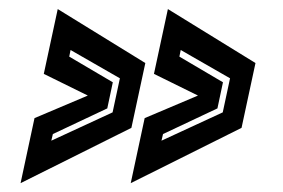

<svg xmlns="http://www.w3.org/2000/svg" viewBox="-20 -522 640 434"><path d="M26.5 -108 58 -255 178.5 -306 79 -355 110.5 -501.5 308.5 -379.5 277 -233ZM96 -204 234.5 -268 251 -345 139.5 -409 136.5 -394 235 -336 222.5 -277 99.5 -219ZM275.5 -108 307 -255 427.5 -306 328 -355 359.5 -501.5 557.5 -379.5 526 -233ZM345 -204 483.5 -268 500 -345 388.5 -409 385.5 -394 484 -336 471.5 -277 348.5 -219Z"/></svg>

Font: Tourney
Style: Bold Italic
Weight: 700
Italic angle: -12°
Version: Version 1.015